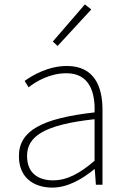

<svg xmlns="http://www.w3.org/2000/svg" viewBox="-20 -840 576 873"><path d="M218 13C288 13 354 -26 408 -70H411L416 0H446V-341C446 -448 408 -540 284 -540C198 -540 125 -496 92 -472L110 -443C144 -470 207 -507 282 -507C391 -507 413 -414 410 -329C173 -302 66 -247 66 -130C66 -30 136 13 218 13ZM221 -20C157 -20 103 -50 103 -131C103 -220 181 -273 410 -298V-109C341 -50 284 -20 221 -20ZM242 -631 395 -797 366 -820 220 -651Z"/></svg>

Font: Noto Sans Japanese Thin
Style: Regular
Weight: 100
Designer: Ryoko NISHIZUKA (kana & ideographs); Paul D. Hunt (Latin, Greek & Cyrillic); Wenlong ZHANG (bopomofo); Sandoll Communica
Foundry: Adobe Systems Incorporated
Version: Version 1.000;PS 1;hotconv 1.0.78;makeotf.lib2.5.61930